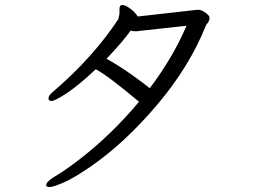

<svg xmlns="http://www.w3.org/2000/svg" viewBox="-20 -712 1040 768"><path d="M531 -646Q520 -664 500.5 -678Q481 -692 469.5 -692Q458 -692 458 -677V-658Q455 -640 453 -635Q352 -482 191 -344Q174 -330 174 -319Q174 -308 186.5 -308Q199 -308 246.5 -339Q294 -370 363 -435Q411 -410 536 -305Q426 -173 296 -73Q240 -30 202.5 -8Q165 14 165 28V31Q167 36 180 36Q193 36 233.5 18.5Q274 1 340 -44Q476 -137 607 -291Q738 -445 804 -611Q806 -615 809 -618Q812 -621 814 -625Q816 -629 817 -632Q818 -635 818 -642Q818 -649 802.5 -661Q787 -673 771 -673ZM726 -609Q673 -484 579 -359Q559 -376 505.5 -414Q452 -452 406 -477Q464 -537 503 -590Q511 -587 519 -587H526Z"/></svg>

Font: LXGW WenKai TC
Style: Regular
Weight: 400
Designer: LXGW / Fontworks Inc.
Foundry: LXGW / Fontworks Inc.
Version: Version 1.330